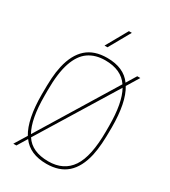

<svg xmlns="http://www.w3.org/2000/svg" viewBox="-238 -1122 1103 1244"><g transform="rotate(30 313.0 -500.0)"><path d="M371 -846ZM281 -846H259L349 -1006H371ZM315 6Q191 6 133 -74L88 0H65L121 -91Q65 -183 65 -370Q65 -443 68 -491Q71 -539 81 -583Q104 -684 161.5 -735Q219 -786 315 -786Q440 -786 497 -706L542 -780H565L509 -688Q565 -597 565 -410Q565 -336 561.5 -288.5Q558 -241 549 -198Q526 -96 468.5 -45Q411 6 315 6ZM318 -14Q432 -14 488.5 -98Q545 -182 545 -370V-410Q545 -582 497 -668L144 -93Q195 -14 318 -14ZM133 -111 485 -687Q432 -766 312 -766Q239 -766 188.5 -731Q138 -696 111.5 -618Q85 -540 85 -410V-370Q85 -196 133 -111Z"/></g></svg>

Font: Tanohe Sans Thin
Style: Regular
Weight: 100
Designer: Village Type and Design LLC & Cristiano Sobral
Foundry: Cooper Hewitt Smithsonian Design Museum
Version: Version 1.00;September 29, 2021;FontCreator 13.0.0.2655 64-b